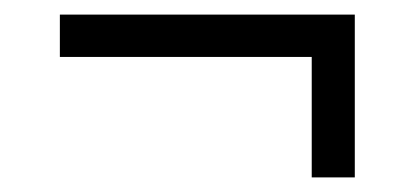

<svg xmlns="http://www.w3.org/2000/svg" viewBox="-20 -361 570 263"><path d="M466 -341V-118H407V-283H62V-341Z"/></svg>

Font: Panefresco 250wt
Style: Regular
Weight: 300
Version: Version 1.000